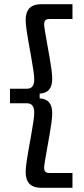

<svg xmlns="http://www.w3.org/2000/svg" viewBox="-20 -802 400 914"><path d="M176.2 92Q102.2 92 102.2 17.2Q102.2 -0.8 106.3 -30.1Q110.4 -59.4 116.6 -93.6Q122.8 -127.8 128.8 -161.6Q134.8 -195.4 138.9 -223Q143 -250.6 143 -266.8Q143 -310.4 108 -310.4H27.6V-379.6H108Q143 -379.6 143 -423.2Q143 -439.4 138.9 -467Q134.8 -494.6 128.8 -528.4Q122.8 -562.2 116.6 -596.4Q110.4 -630.6 106.3 -659.9Q102.2 -689.2 102.2 -707.2Q102.2 -782 176.2 -782H325V-711.4H214.4Q190.2 -711.4 190.2 -687.6Q190.2 -677 194.1 -653.2Q198 -629.4 203.7 -598.2Q209.4 -567 215.1 -534.5Q220.8 -502 224.7 -473.4Q228.6 -444.8 228.6 -427.2Q228.6 -393.2 214 -375.6Q199.4 -358 168.8 -356.2V-333.8Q199.4 -332 214 -314.4Q228.6 -296.8 228.6 -262.8Q228.6 -245.2 224.7 -216.6Q220.8 -188 215.1 -155.5Q209.4 -123 203.7 -91.8Q198 -60.6 194.1 -36.8Q190.2 -13 190.2 -2.4Q190.2 21.4 214.4 21.4H325V92Z"/></svg>

Font: Mozilla Headline ExtraLight
Style: Regular
Weight: 200
Designer: Studio DRAMA
Foundry: Studio DRAMA
Version: Version 1.000